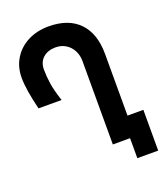

<svg xmlns="http://www.w3.org/2000/svg" viewBox="-151 -828 903 1047"><g transform="rotate(-20 300.0 -304.5)"><path d="M251 -604.5Q206 -604.5 178.2 -579.8Q150.5 -555 150.5 -511.5Q150.5 -474.5 156.8 -431Q163 -387.5 184.5 -323.5H50.5Q21 -443 21 -511.5Q21 -573.5 50.8 -622Q80.5 -670.5 133.5 -697.8Q186.5 -725 253.5 -725Q369 -725 431 -661Q493 -597 493 -477.5V-120.5H585V116H464V0H364V-485Q364 -518 349.8 -545.2Q335.5 -572.5 309.8 -588.5Q284 -604.5 251 -604.5Z"/></g></svg>

Font: JuliaMono ExtraBold
Style: Regular
Weight: 800
Monospace: yes
Designer: cormullion
Foundry: corm
Version: Version 0.055; ttfautohint (v1.8.4)